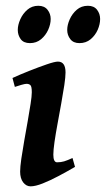

<svg xmlns="http://www.w3.org/2000/svg" viewBox="-20 -637 372 675"><path d="M243.7 -50.3Q215.3 -33.7 185.8 -18.1Q156.2 -2.4 130.4 7.8Q104.5 18.1 87.4 18.1Q72.3 18.1 61.5 4.2Q50.8 -9.8 50.8 -33.7Q50.8 -49.8 54.9 -78.6Q59.1 -107.4 65.2 -142.1Q71.3 -176.8 77.4 -210.9Q83.5 -245.1 87.6 -272.2Q91.8 -299.3 91.8 -312.5Q91.8 -333 86.9 -337.6Q82 -342.3 73.2 -342.3Q67.9 -342.3 54.9 -338.6Q42 -335 32.2 -331.5L23.9 -362.8Q49.3 -374.5 82.5 -387.7Q115.7 -400.9 144 -410.6Q172.4 -420.4 183.6 -420.4Q210.4 -420.4 210.4 -382.3Q210.4 -366.7 206.1 -337.6Q201.7 -308.6 195.3 -273.2Q189 -237.8 182.4 -202.4Q175.8 -167 171.6 -137.9Q167.5 -108.9 167.5 -93.3Q167.5 -66.4 180.7 -66.4Q194.3 -66.4 205.6 -69.8Q216.8 -73.2 234.9 -81.5ZM332 -570.3Q332 -551.8 323.5 -532.2Q314.9 -512.7 298.6 -499Q282.2 -485.4 259.3 -485.4Q237.8 -485.4 227.1 -499.5Q216.3 -513.7 216.3 -531.7Q216.3 -549.3 225.1 -569.1Q233.9 -588.9 250 -602.8Q266.1 -616.7 289.1 -616.7Q310.5 -616.7 321.3 -602.5Q332 -588.4 332 -570.3ZM158.2 -570.3Q158.2 -551.8 149.4 -532.2Q140.6 -512.7 124.3 -499Q107.9 -485.4 85.4 -485.4Q63 -485.4 52.7 -499.5Q42.5 -513.7 42.5 -531.7Q42.5 -549.3 51.3 -569.1Q60.1 -588.9 76.2 -602.8Q92.3 -616.7 114.7 -616.7Q136.2 -616.7 147.2 -602.5Q158.2 -588.4 158.2 -570.3Z"/></svg>

Font: Dai Banna SIL SemiBold
Style: Italic
Weight: 600
Italic angle: -11°
Designer: Victor Gaultney
Foundry: SIL International
Version: Version 4.000